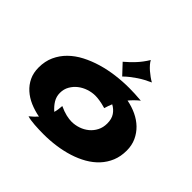

<svg xmlns="http://www.w3.org/2000/svg" viewBox="-197 -1001 1235 1235"><g transform="rotate(45 420.0 -384.0)"><path d="M646 -566.9Q628.9 -553.2 613.8 -538.3Q598.6 -523.4 585 -506.8Q630.9 -498 671.9 -478.8Q712.9 -459.5 743.2 -430.2Q773.4 -400.9 791.3 -362.1Q809.1 -323.2 809.1 -275.9Q809.1 -222.2 791.3 -179Q773.4 -135.7 741.9 -101.8Q710.4 -67.9 667.5 -43.2Q624.5 -18.6 574.2 -2.7Q523.9 13.2 468.3 21Q412.6 28.8 356 28.8Q335.9 28.8 314.5 28.1Q293 27.3 272.7 25.9Q252.4 24.4 235.1 21.7Q217.8 19 206.1 15.1Q219.7 3.9 232.2 -7.6Q244.6 -19 254.9 -30.8Q208.5 -39.6 167.7 -57.1Q127 -74.7 96.2 -102.3Q65.4 -129.9 47.6 -167.2Q29.8 -204.6 29.8 -252.9Q29.8 -309.6 50.5 -355.2Q71.3 -400.9 107.4 -436.5Q143.6 -472.2 192.4 -497.6Q241.2 -522.9 297.4 -539.6Q353.5 -556.2 414.3 -564Q475.1 -571.8 535.2 -571.8Q560.1 -571.8 586.2 -570.6Q612.3 -569.3 641.1 -566.9ZM597.2 -310.1Q597.2 -351.6 579.3 -377.9Q561.5 -404.3 532.2 -419.9Q526.9 -407.2 522 -393.8Q517.1 -380.4 513.2 -366.2Q479 -376 455.8 -379.4Q432.6 -382.8 417 -382.8Q386.2 -382.8 355 -372.6Q323.7 -362.3 298.8 -343Q273.9 -323.7 258.1 -296.1Q242.2 -268.6 242.2 -233.9Q242.2 -200.7 259 -173.1Q275.9 -145.5 303.2 -122.1Q307.6 -137.2 309.8 -152.8Q312 -168.5 313 -185.1Q349.1 -168.5 377 -162.1Q404.8 -155.8 425.8 -155.8Q458 -155.8 488.8 -166.3Q519.5 -176.8 543.7 -196.8Q567.9 -216.8 582.5 -245.4Q597.2 -273.9 597.2 -310.1ZM613.3 -699.7Q590.3 -689.5 569.3 -678.2Q548.3 -667 528.6 -653.8Q508.8 -640.6 489.5 -625.5Q470.2 -610.4 451.2 -591.8L386.2 -661.1Q419.9 -689.5 450.2 -721.9Q480.5 -754.4 506.3 -796.9Q512.7 -784.2 524.9 -770.3Q537.1 -756.3 552 -743.4Q566.9 -730.5 583 -719Q599.1 -707.5 613.3 -699.7Z"/></g></svg>

Font: Shojumaru
Style: Regular
Weight: 400
Version: Version 1.001